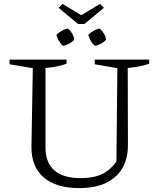

<svg xmlns="http://www.w3.org/2000/svg" viewBox="-20 -954 807 983"><path d="M387 9Q268 9 204.5 -45Q141 -99 141 -200L148 -605L29 -625V-649H321V-628Q300 -620 274 -614.5Q248 -609 213 -606V-198Q213 -121 258.5 -81.5Q304 -42 393 -42Q458 -42 501 -62Q544 -82 576 -127L581 -605L465 -625V-649H744V-628Q722 -620 695 -614.5Q668 -609 634 -606L635 -211Q635 -106 570 -48.5Q505 9 387 9ZM328 -808Q341 -797 349.5 -782Q358 -767 360 -751Q350 -739 334 -730.5Q318 -722 302 -719Q291 -730 281.5 -745Q272 -760 269 -776Q280 -787 295.5 -796Q311 -805 328 -808ZM491 -808Q503 -797 512 -782Q521 -767 523 -751Q513 -739 497.5 -730.5Q482 -722 466 -719Q453 -730 444.5 -745Q436 -760 432 -776Q443 -787 458.5 -796Q474 -805 491 -808ZM492 -934 512 -914 412 -831H380L280 -914L300 -934L396 -876Z"/></svg>

Font: Piazzolla 24pt Light
Style: Regular
Weight: 300
Designer: Juan Pablo del Peral
Foundry: Huerta Tipografica
Version: Version 2.005